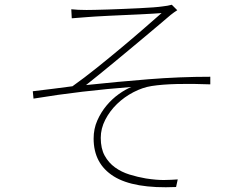

<svg xmlns="http://www.w3.org/2000/svg" viewBox="-20 -766 1040 808"><path d="M280 -727 282 -689 346 -694Q357 -695 381.5 -696.5Q406 -698 436.5 -699.5Q467 -701 501.5 -702.5Q536 -704 567.5 -705.5Q599 -707 623.5 -708.5Q648 -710 660 -711Q636 -690 592.5 -652Q549 -614 496.5 -570Q444 -526 388.5 -481.5Q333 -437 285 -403Q248 -398 204 -392.5Q160 -387 118 -382L121 -351Q224 -368 326.5 -380Q429 -392 533 -400Q508 -390 480 -370Q452 -350 428.5 -322Q405 -294 389.5 -259Q374 -224 374 -183Q374 -77 458.5 -24Q543 29 721 21L728 -11Q702 -9 671 -8.5Q640 -8 594 -15Q559 -21 525 -31.5Q491 -42 464 -61.5Q437 -81 420.5 -111Q404 -141 404 -186Q404 -225 423 -262Q442 -299 472.5 -328.5Q503 -358 541.5 -378Q580 -398 618 -404Q663 -411 726.5 -412.5Q790 -414 865 -411V-443Q736 -443 605 -432.5Q474 -422 342 -408Q365 -426 395 -450.5Q425 -475 458 -502Q491 -529 525.5 -558Q560 -587 592 -613.5Q624 -640 651.5 -663.5Q679 -687 698 -703Q704 -708 712.5 -714Q721 -720 726 -723L703 -746Q695 -744 685 -742Q675 -740 664 -739Q651 -737 625 -735Q599 -733 567 -731.5Q535 -730 500.5 -728.5Q466 -727 435 -726Q404 -725 379.5 -724.5Q355 -724 344 -724Q306 -724 280 -727Z"/></svg>

Font: Spoqa Han Sans Neo Thin
Style: Regular
Weight: 100
Designer: [Spoqa Han Sans Neo] Dong-huui Kim  Younghwa Kang  Yujin Lee  [Noto Sans] Ryoko NISHIZUKA  (kana & ideographs); Paul D. 
Foundry: Spoqa (http://www.spoqa-han-sans.com)
Version: Version 1.100;hotconv 1.0.109;makeotfexe 2.5.65596